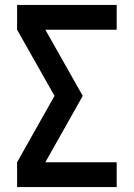

<svg xmlns="http://www.w3.org/2000/svg" viewBox="-20 -755 540 775"><path d="M49 0H451V-100H163L314 -368L163 -635H451V-735H49V-635L200 -368L49 -100Z"/></svg>

Font: Iosevka SS09
Style: Bold
Weight: 700
Monospace: yes
Designer: Belleve Invis
Foundry: Belleve Invis
Version: Version 5.2.1; ttfautohint (v1.8.3)